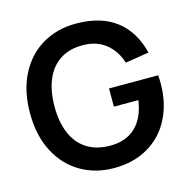

<svg xmlns="http://www.w3.org/2000/svg" viewBox="-109 -841 950 963"><g transform="rotate(-15 366.0 -360.0)"><path d="M367.2 15Q272.2 15 195.5 -29.3Q118.8 -73.7 74.4 -158.4Q30 -243.1 30 -360Q30 -475.2 73.6 -560.1Q117.2 -645 193.8 -689.9Q270.5 -734.8 367.2 -734.8Q497.1 -734.8 576 -674.3Q654.8 -613.8 682.8 -500.2L560.2 -480.7Q539 -546.3 491.7 -583.5Q444.3 -620.8 374.7 -621.2Q303.8 -622 255.1 -589.8Q206.4 -557.7 182 -498.8Q157.7 -439.8 157.5 -360Q157.3 -280.7 181.8 -222.1Q206.2 -163.5 254.8 -131.5Q303.3 -99.5 374.7 -98.7Q456.8 -97.4 507.8 -144.2Q558.7 -191.1 572 -283H445V-377.5H700Q701.1 -367.1 701.5 -354.6Q702 -342.1 702 -335.3Q702 -233.3 661.6 -153.8Q621.2 -74.2 545.5 -29.6Q469.8 15 367.2 15Z"/></g></svg>

Font: Manrope
Style: Regular
Weight: 400
Designer: Mikhail Sharanda
Foundry: Mikhail Sharanda
Version: Version 4.503